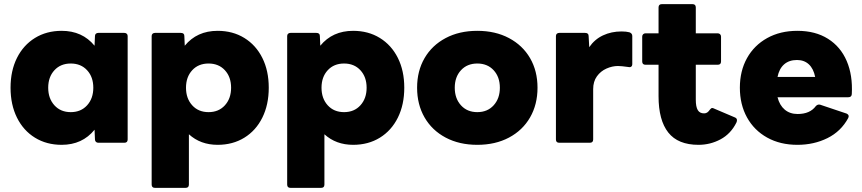

<svg xmlns="http://www.w3.org/2000/svg" viewBox="-20 -690 4165 928"><path d="M31 -266Q31 -348 62 -410Q93 -472 149 -506.5Q205 -541 278 -541Q378 -541 437 -469L439 -516Q439 -523 443.5 -527Q448 -531 455 -531H581Q588 -531 592.5 -527Q597 -523 597 -516V-16Q597 0 581 0H455Q448 0 443.5 -4.5Q439 -9 439 -16L437 -63Q378 10 278 10Q205 10 149 -24.5Q93 -59 62 -121.5Q31 -184 31 -266ZM431 -266Q431 -318 401 -350.5Q371 -383 322 -383Q273 -383 243 -350.5Q213 -318 213 -266Q213 -214 243 -181Q273 -148 322 -148Q371 -148 401 -181Q431 -214 431 -266Z M729 218Q713 218 713 202V-516Q713 -523 717.5 -527Q722 -531 729 -531H854Q871 -531 871 -516L873 -469Q932 -541 1032 -541Q1105 -541 1161 -506.5Q1217 -472 1248 -410Q1279 -348 1279 -266Q1279 -184 1248 -121.5Q1217 -59 1161 -24.5Q1105 10 1032 10Q949 10 893 -41V202Q893 218 877 218ZM1097 -266Q1097 -318 1067 -350.5Q1037 -383 988 -383Q939 -383 909 -350.5Q879 -318 879 -266Q879 -214 909 -181Q939 -148 988 -148Q1037 -148 1067 -181Q1097 -214 1097 -266Z M1384 218Q1368 218 1368 202V-516Q1368 -523 1372.5 -527Q1377 -531 1384 -531H1509Q1526 -531 1526 -516L1528 -469Q1587 -541 1687 -541Q1760 -541 1816 -506.5Q1872 -472 1903 -410Q1934 -348 1934 -266Q1934 -184 1903 -121.5Q1872 -59 1816 -24.5Q1760 10 1687 10Q1604 10 1548 -41V202Q1548 218 1532 218ZM1752 -266Q1752 -318 1722 -350.5Q1692 -383 1643 -383Q1594 -383 1564 -350.5Q1534 -318 1534 -266Q1534 -214 1564 -181Q1594 -148 1643 -148Q1692 -148 1722 -181Q1752 -214 1752 -266Z M1996 -266Q1996 -347 2032 -409Q2068 -471 2134 -506Q2200 -541 2287 -541Q2374 -541 2440 -506Q2506 -471 2542 -409Q2578 -347 2578 -266Q2578 -185 2542 -122.5Q2506 -60 2440 -25Q2374 10 2287 10Q2200 10 2134 -25Q2068 -60 2032 -122.5Q1996 -185 1996 -266ZM2396 -266Q2396 -318 2366 -350.5Q2336 -383 2287 -383Q2238 -383 2208 -350.5Q2178 -318 2178 -266Q2178 -214 2208 -181Q2238 -148 2287 -148Q2336 -148 2366 -181Q2396 -214 2396 -266Z M2683 0Q2667 0 2667 -16V-516Q2667 -523 2671.5 -527Q2676 -531 2683 -531H2808Q2825 -531 2825 -516L2828 -462Q2854 -500 2894.5 -519Q2935 -538 2984 -538Q3007 -538 3022 -534Q3036 -529 3036 -516V-379Q3036 -372 3031 -368Q3026 -364 3018 -366Q2983 -371 2967 -371Q2939 -371 2911 -358.5Q2883 -346 2865 -321Q2847 -296 2847 -259V-16Q2847 0 2831 0Z M3163 -225V-377H3100Q3084 -377 3084 -393V-513Q3084 -520 3088.5 -524.5Q3093 -529 3100 -529H3163V-654Q3163 -670 3179 -670H3327Q3343 -670 3343 -654V-529H3449Q3456 -529 3460.5 -524.5Q3465 -520 3465 -513V-393Q3465 -377 3449 -377H3343V-208Q3343 -174 3352.5 -158Q3362 -142 3383 -142Q3392 -142 3398.5 -146.5Q3405 -151 3412 -161Q3417 -168 3423 -168Q3426 -168 3432 -165L3533 -122Q3542 -118 3542 -109Q3542 -103 3539 -97Q3512 -43 3462.5 -16.5Q3413 10 3356 10Q3257 10 3210 -49.5Q3163 -109 3163 -225Z M3556 -266Q3556 -347 3590.5 -409Q3625 -471 3688 -506Q3751 -541 3834 -541Q3921 -541 3982 -502.5Q4043 -464 4072.5 -395Q4102 -326 4097 -235Q4096 -220 4080 -220H3738Q3748 -181 3773 -160Q3798 -139 3835 -139Q3895 -139 3923 -177Q3932 -187 3944 -184L4072 -141Q4082 -136 4082 -128L4080 -120Q4045 -55 3979.5 -22.5Q3914 10 3834 10Q3751 10 3688 -25Q3625 -60 3590.5 -122.5Q3556 -185 3556 -266ZM3738 -318H3920Q3912 -358 3889.5 -379Q3867 -400 3832 -400Q3794 -400 3770 -379Q3746 -358 3738 -318Z"/></svg>

Font: LINE Seed Sans TH App ExtraBold
Style: Regular
Weight: 800
Designer: Dalton Maag Ltd | Thai characters by Cadson Demak Co.,Ltd.
Foundry: Dalton Maag Ltd
Version: Version 1.003